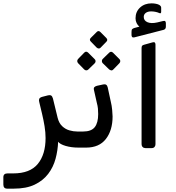

<svg xmlns="http://www.w3.org/2000/svg" viewBox="-69 -879 1051 1146"><path d="M-26 247Q-38 247 -43.5 240.5Q-49 234 -49 222V179Q-49 167 -42.5 161.5Q-36 156 -24 156H10Q110 156 156.5 99.5Q203 43 203 -55Q203 -89 197 -125.5Q191 -162 182 -200L165 -271Q162 -282 165.5 -289.5Q169 -297 183 -301L218 -310Q229 -312 234 -310Q239 -308 242 -303Q245 -298 247 -291L275 -176Q283 -144 302 -126Q321 -108 345 -101Q369 -94 393 -94H413Q430 -94 430 -79V-28Q430 2 400 2Q357 2 323 -8Q289 -18 278 -33Q276 19 262.5 69Q249 119 218.5 159Q188 199 138 223Q88 247 13 247Z M402 2Q393 2 389 -4Q385 -10 385 -17V-72Q385 -86 393 -90Q401 -94 415 -94H427Q476 -94 496.5 -120Q517 -146 517 -198Q517 -216 515.5 -231.5Q514 -247 509 -265L492 -341Q489 -353 494 -358.5Q499 -364 510 -367L547 -375Q569 -380 574 -357L593 -269Q598 -249 600.5 -223Q603 -197 603 -184Q603 -101 563 -49.5Q523 2 445 2ZM531 -594Q526 -589 520 -589.5Q514 -590 508 -595L473 -631Q462 -642 473 -653L508 -688Q519 -699 530 -688L565 -653Q577 -641 566 -630ZM458 -464Q453 -459 446 -459Q439 -459 433 -465L397 -502Q392 -508 392 -514.5Q392 -521 397 -527L433 -564Q445 -577 458 -564L495 -527Q501 -522 501.5 -514.5Q502 -507 496 -501ZM607 -464Q602 -458 595 -459Q588 -460 582 -465L544 -502Q539 -507 539 -514.5Q539 -522 544 -527L582 -564Q594 -576 606 -564L643 -527Q649 -522 649 -514.5Q649 -507 643 -501Z M799 5Q789 5 782.5 -1.5Q776 -8 776 -18V-592Q776 -602 779.5 -606Q783 -610 791 -612L841 -626Q851 -629 855 -625Q859 -621 859 -613V-18Q859 -8 853 -1.5Q847 5 836 5ZM733 -656Q724 -654 720 -658Q716 -662 716 -670V-688Q716 -701 720 -705Q724 -709 733 -712L763 -720Q753 -728 746.5 -741Q740 -754 740 -770Q740 -809 767 -834Q794 -859 836 -859Q849 -859 861.5 -856.5Q874 -854 881 -850Q893 -843 893 -833V-809Q893 -796 882 -801Q871 -806 858 -808.5Q845 -811 833 -811Q813 -811 801 -802Q789 -793 789 -778Q789 -756 811 -746.5Q833 -737 869 -745L902 -753Q913 -756 917 -752.5Q921 -749 921 -740V-720Q921 -705 908 -701Z"/></svg>

Font: RubikRegular
Style: Regular
Weight: 400
Designer: Hubert and Fischer
Foundry: Hubert and Fischer
Version: Version 2.300;gftools[0.9.30]